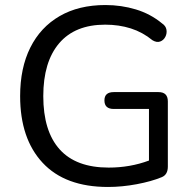

<svg xmlns="http://www.w3.org/2000/svg" viewBox="-20 -734 767 763"><path d="M409 9Q239 9 149.5 -87Q60 -183 60 -352Q60 -464 100.5 -545Q141 -626 217 -670Q293 -714 399 -714Q462 -714 520 -696.5Q578 -679 624 -641Q639 -631 641.5 -616Q644 -601 637 -587.5Q630 -574 616.5 -569Q603 -564 586 -574Q547 -606 500 -621Q453 -636 398 -636Q278 -636 215 -562Q152 -488 152 -352Q152 -213 217 -140.5Q282 -68 412 -68Q497 -68 572 -96V-301H432Q395 -301 395 -335Q395 -368 432 -368H610Q647 -368 647 -331V-72Q647 -40 623 -30Q582 -13 523.5 -2Q465 9 409 9Z"/></svg>

Font: Chiron GoRound TC N
Style: Regular
Weight: 350
Designer: Ryoko NISHIZUKA 西塚涼子 (kana, bopomofo & ideographs); Paul D. Hunt (Latin, Greek & Cyrillic); Sandoll Communications 산돌커뮤니
Foundry: Adobe
Version: Version 1.000;hotconv 1.1.1;makeotfexe 2.6.0